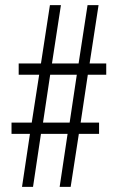

<svg xmlns="http://www.w3.org/2000/svg" viewBox="-20 -718 460 750"><path d="M66 12 97 -195H25V-239H104L133 -426H53V-470H140L175 -698H218L183 -470H287L322 -698H365L330 -470H395V-426H323L295 -239H367V-195H288L256 12H213L244 -195H140L109 12ZM148 -239H252L280 -426H176Z"/></svg>

Font: Archivo ExtraCondensed Thin
Style: Regular
Weight: 250
Width: 2
Designer: Hector Gatti
Foundry: Omnibus-Type
Version: Version 2.001